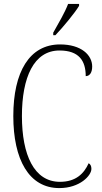

<svg xmlns="http://www.w3.org/2000/svg" viewBox="-20 -951 519 981"><path d="M252 -784V-771H263C304 -814 363 -886 384 -921V-931H328C311 -886 281 -836 252 -784ZM283 10C388 10 447 -54 447 -88C447 -103 442 -112 433 -117C409 -64 368 -22 286 -22C154 -22 92 -160 92 -358C92 -556 153 -693 284 -693C383 -693 418 -641 418 -562C438 -562 451 -580 451 -611C451 -670 395 -724 287 -724C130 -724 48 -583 48 -358C48 -136 128 10 283 10Z"/></svg>

Font: Noto Serif Armenian Condensed ExtraLight
Style: Regular
Weight: 200
Width: 3
Designer: Monotype Design Team
Foundry: Monotype Imaging Inc.
Version: Version 2.008